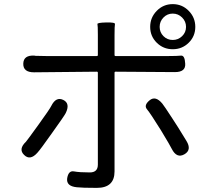

<svg xmlns="http://www.w3.org/2000/svg" viewBox="-20 -869 1040 932"><path d="M450 43Q378 43 353 40Q301 35 306 -3Q312 -42 339 -37Q366 -32 416 -32Q455 -32 455 -70V-516Q455 -521 450 -521L145 -518Q92 -518 93 -560Q94 -602 147 -599L152 -598Q177 -597 202 -597H450Q455 -597 455 -602V-700Q455 -745 453 -752Q451 -759 496 -760Q540 -761 538 -752Q536 -743 536 -699V-602Q536 -597 541 -597H800Q840 -597 858.5 -599Q877 -601 879 -560Q882 -519 829 -519L541 -521Q536 -521 536 -516V-37Q536 43 450 43ZM161 -127Q126 -88 97 -117Q68 -145 106 -181Q110 -185 166 -262.5Q222 -340 229 -355Q252 -401 287 -384Q322 -367 299 -320Q292 -306 231 -221Q176 -143 161 -127ZM875 -120Q838 -99 814 -146Q807 -161 761 -237Q710 -319 693.5 -338.5Q677 -358 706 -382Q735 -406 768 -366Q777 -355 816 -295Q831 -273 845 -250L885 -185Q912 -141 875 -120ZM818.5 -630Q773 -630 741 -661.5Q709 -693 709 -738.5Q709 -784 741 -816.5Q773 -849 818.5 -849Q864 -849 896 -816.5Q928 -784 928 -738.5Q928 -693 896 -661.5Q864 -630 818.5 -630ZM818.5 -675Q845 -675 864 -693.5Q883 -712 883 -738.5Q883 -765 864 -784Q845 -803 818.5 -803Q792 -803 773.5 -784Q755 -765 755 -738.5Q755 -712 773.5 -693.5Q792 -675 818.5 -675Z"/></svg>

Font: Resource Han Rounded JP
Style: Regular
Weight: 400
Designer: Cyano Hao (round all glyphs); Ryoko NISHIZUKA 西塚涼子 (kana, bopomofo & ideographs); Paul D. Hunt (Latin, Greek & Cyrillic)
Foundry: Cyano Hao
Version: 0.990